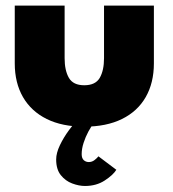

<svg xmlns="http://www.w3.org/2000/svg" viewBox="-20 -430 602 670"><path d="M205.5 -227Q205.5 -184 220.5 -158.2Q235.5 -132.5 274 -132.5Q313 -132.5 328 -158.2Q343 -184 343 -227V-410.5H517V-209Q517 -141 488.5 -91.2Q460 -41.5 405.8 -14.8Q351.5 12 274 12Q197 12 143 -14.8Q89 -41.5 60.2 -91.2Q31.5 -141 31.5 -209V-410.5H205.5ZM276.5 219Q255.5 219 232 210.2Q208.5 201.5 192.2 181.2Q176 161 176 126.5Q176 104 189 76.8Q202 49.5 221 23.8Q240 -2 257.5 -21L307 0Q298 11.5 288.2 29.5Q278.5 47.5 271.8 68.2Q265 89 265 108Q265 122 272.2 128.8Q279.5 135.5 290 135.5Q301 135.5 310 128.5Q319 121.5 323.5 115.5L386 162.5Q374.5 181 345.2 200Q316 219 276.5 219Z"/></svg>

Font: League Spartan Thin ExtraBold
Style: Regular
Weight: 800
Version: Version 2.002